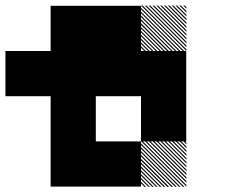

<svg xmlns="http://www.w3.org/2000/svg" viewBox="-20 -688 873 708"><path d="M667.5 -155.8 655.8 -167.5H661.7L667.5 -161.7ZM667.5 -141.7 641.7 -167.5H647.5L667.5 -147.5ZM667.5 -127.5 627.5 -167.5H633.3L667.5 -133.3ZM667.5 -113.3 613.3 -167.5H619.2L667.5 -119.2ZM667.5 -99.2 599.2 -167.5H605L667.5 -105ZM667.5 -85 585 -167.5H590.8L667.5 -90.8ZM667.5 -70.8 570.8 -167.5H576.7L667.5 -76.7ZM667.5 -56.7 556.7 -167.5H562.5L667.5 -62.5ZM667.5 -42.5 542.5 -167.5H548.3L667.5 -48.3ZM667.5 -28.3 528.3 -167.5H534.2L667.5 -34.2ZM667.5 -14.2 514.2 -167.5H520L667.5 -20ZM667.5 0 500 -167.5H505.8L667.5 -5.8ZM654.2 0.8 499.2 -154.2V-160L660 0.8ZM640 0.8 499.2 -140V-145.8L645.8 0.8ZM625.8 0.8 499.2 -125.8V-131.7L631.7 0.8ZM611.7 0.8 499.2 -111.7V-117.5L617.5 0.8ZM596.7 0.8 499.2 -96.7V-103.3L603.3 0.8ZM583.3 0.8 499.2 -83.3V-89.2L589.2 0.8ZM569.2 0.8 499.2 -69.2V-75L575 0.8ZM555 0.8 499.2 -55V-60.8L560.8 0.8ZM540.8 0.8 499.2 -40.8V-46.7L546.7 0.8ZM526.7 0.8 499.2 -26.7V-32.5L532.5 0.8ZM512.5 0.8 499.2 -12.5V-18.3L518.3 0.8ZM667.5 -655.8 655.8 -667.5H661.7L667.5 -661.7ZM667.5 -641.7 641.7 -667.5H647.5L667.5 -647.5ZM667.5 -627.5 627.5 -667.5H633.3L667.5 -633.3ZM667.5 -613.3 613.3 -667.5H619.2L667.5 -619.2ZM667.5 -599.2 599.2 -667.5H605L667.5 -605ZM667.5 -585 585 -667.5H590.8L667.5 -590.8ZM667.5 -570.8 570.8 -667.5H576.7L667.5 -576.7ZM667.5 -556.7 556.7 -667.5H562.5L667.5 -562.5ZM667.5 -542.5 542.5 -667.5H548.3L667.5 -548.3ZM667.5 -528.3 528.3 -667.5H534.2L667.5 -534.2ZM667.5 -514.2 514.2 -667.5H520L667.5 -520ZM667.5 -500 500 -667.5H505.8L667.5 -505.8ZM654.2 -499.2 499.2 -654.2V-660L660 -499.2ZM640 -499.2 499.2 -640V-645.8L645.8 -499.2ZM625.8 -499.2 499.2 -625.8V-631.7L631.7 -499.2ZM611.7 -499.2 499.2 -611.7V-617.5L617.5 -499.2ZM596.7 -499.2 499.2 -596.7V-603.3L603.3 -499.2ZM583.3 -499.2 499.2 -583.3V-589.2L589.2 -499.2ZM569.2 -499.2 499.2 -569.2V-575L575 -499.2ZM555 -499.2 499.2 -555V-560.8L560.8 -499.2ZM540.8 -499.2 499.2 -540.8V-546.7L546.7 -499.2ZM526.7 -499.2 499.2 -526.7V-532.5L532.5 -499.2ZM512.5 -499.2 499.2 -512.5V-518.3L518.3 -499.2ZM333.3 -166.7H500V0H333.3ZM166.7 -166.7H500V0H166.7ZM500 -333.3H666.7V-166.7H500ZM166.7 -333.3H333.3V0H166.7ZM500 -500H666.7V-166.7H500ZM333.3 -500H666.7V-333.3H333.3ZM166.7 -500H500V-333.3H166.7ZM166.7 -500H333.3V-166.7H166.7ZM0 -500H333.3V-333.3H0ZM333.3 -666.7H500V-333.3H333.3ZM166.7 -666.7H500V-500H166.7ZM166.7 -666.7H333.3V-333.3H166.7Z"/></svg>

Font: 0xA000-Pixelated
Style: Pixelated
Weight: 400
Version: Version 0.1